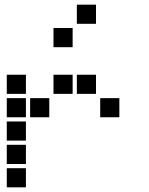

<svg xmlns="http://www.w3.org/2000/svg" viewBox="-20 -811 640 822"><path d="M310 -791Q309 -791 309 -791Q309 -791 309 -790V-710Q309 -709 309 -709Q309 -709 310 -709H390Q391 -709 391 -709Q391 -709 391 -710V-790Q391 -791 391 -791Q391 -791 390 -791ZM210 -691Q209 -691 209 -691Q209 -691 209 -690V-610Q209 -609 209 -609Q209 -609 210 -609H290Q291 -609 291 -609Q291 -609 291 -610V-690Q291 -691 291 -691Q291 -691 290 -691ZM10 -491Q9 -491 9 -491Q9 -491 9 -490V-410Q9 -409 9 -409Q9 -409 10 -409H90Q91 -409 91 -409Q91 -409 91 -410V-490Q91 -491 91 -491Q91 -491 90 -491ZM210 -491Q209 -491 209 -491Q209 -491 209 -490V-410Q209 -409 209 -409Q209 -409 210 -409H290Q291 -409 291 -409Q291 -409 291 -410V-490Q291 -491 291 -491Q291 -491 290 -491ZM310 -491Q309 -491 309 -491Q309 -491 309 -490V-410Q309 -409 309 -409Q309 -409 310 -409H390Q391 -409 391 -409Q391 -409 391 -410V-490Q391 -491 391 -491Q391 -491 390 -491ZM10 -391Q9 -391 9 -391Q9 -391 9 -390V-310Q9 -309 9 -309Q9 -309 10 -309H90Q91 -309 91 -309Q91 -309 91 -310V-390Q91 -391 91 -391Q91 -391 90 -391ZM110 -391Q109 -391 109 -391Q109 -391 109 -390V-310Q109 -309 109 -309Q109 -309 110 -309H190Q191 -309 191 -309Q191 -309 191 -310V-390Q191 -391 191 -391Q191 -391 190 -391ZM410 -391Q409 -391 409 -391Q409 -391 409 -390V-310Q409 -309 409 -309Q409 -309 410 -309H490Q491 -309 491 -309Q491 -309 491 -310V-390Q491 -391 491 -391Q491 -391 490 -391ZM10 -291Q9 -291 9 -291Q9 -291 9 -290V-210Q9 -209 9 -209Q9 -209 10 -209H90Q91 -209 91 -209Q91 -209 91 -210V-290Q91 -291 91 -291Q91 -291 90 -291ZM10 -191Q9 -191 9 -191Q9 -191 9 -190V-110Q9 -109 9 -109Q9 -109 10 -109H90Q91 -109 91 -109Q91 -109 91 -110V-190Q91 -191 91 -191Q91 -191 90 -191ZM10 -91Q9 -91 9 -91Q9 -91 9 -90V-10Q9 -9 9 -9Q9 -9 10 -9H90Q91 -9 91 -9Q91 -9 91 -10V-90Q91 -91 91 -91Q91 -91 90 -91Z"/></svg>

Font: Doto ExtraBold
Style: Regular
Weight: 800
Monospace: yes
Version: Version 1.000